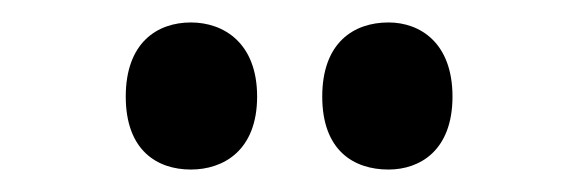

<svg xmlns="http://www.w3.org/2000/svg" viewBox="-20 -776 516 171"><path d="M326 -625C354 -625 383 -642 383 -690C383 -738 354 -756 326 -756C295 -756 267 -738 267 -690C267 -642 295 -625 326 -625ZM150 -625C179 -625 209 -642 209 -690C209 -738 179 -756 150 -756C120 -756 92 -738 92 -690C92 -642 120 -625 150 -625Z"/></svg>

Font: Noto Serif Georgian ExtraCondensed ExtraBold
Style: Regular
Weight: 800
Width: 2
Designer: Monotype Design Team, Akaki Razmadze
Foundry: Google LLC
Version: Version 2.003